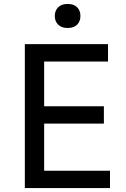

<svg xmlns="http://www.w3.org/2000/svg" viewBox="-20 -954 640 974"><path d="M106 0V-730H204V0ZM184 0V-88H538V0ZM184 -327V-415H507V-327ZM184 -642V-730H528V-642ZM323 -812Q292 -812 275 -829Q258 -846 258 -873Q258 -900 275 -917Q292 -934 323 -934Q355 -934 371.5 -917Q388 -900 388 -873Q388 -846 371.5 -829Q355 -812 323 -812Z"/></svg>

Font: SVN-Sora Variable
Style: Regular
Weight: 400
Designer: Jonathan Barnbrook, Julián Moncada
Foundry: Barnbrook Fonts
Version: Version 2.000 - Viet hoa boi STYLEno.1 Fonts